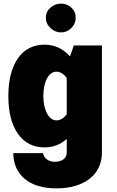

<svg xmlns="http://www.w3.org/2000/svg" viewBox="-20 -805 644 1055"><path d="M25.9 -276.9C25.9 -188.5 43.5 -119.6 78.6 -69.8C113.8 -20 162.6 4.9 224.6 4.9C271.5 4.9 312 -10.7 346.7 -41.5V34.2C346.7 67.4 316.4 84 281.2 84C245.6 84 221.7 64 216.3 36.6H53.2C53.2 94.7 73.7 141.6 115.2 177.2C156.2 212.4 214.8 230 291.5 230C439.5 230 540 156.7 540 34.2V-555.2H385.7L364.7 -495.1C326.2 -538.1 279.3 -559.6 224.6 -559.6C162.6 -559.6 113.8 -534.7 78.6 -484.9C43.5 -434.6 25.9 -365.2 25.9 -276.9ZM218.3 -277.3C218.3 -316.9 225.1 -349.1 238.3 -374C251.5 -398.9 269 -411.1 290 -411.1C310.5 -411.1 329.6 -399.4 346.7 -376.5V-176.8C329.6 -154.8 311 -143.6 290.5 -143.6C269.5 -143.6 252 -156.2 238.8 -181.2C225.1 -206.1 218.3 -237.8 218.3 -277.3ZM231.9 -707.5C231.9 -685.5 240.2 -667 257.3 -650.9C274.4 -634.8 293.5 -627 315.4 -627C337.4 -627 356 -634.8 372.1 -650.9C388.2 -667 396 -685.5 396 -707.5C396 -729.5 388.2 -748 372.1 -763.2C356 -777.8 337.4 -785.2 315.4 -785.2C293.5 -785.2 274.4 -777.8 257.3 -763.2C240.2 -748 231.9 -729.5 231.9 -707.5Z"/></svg>

Font: Estedad Black
Style: Regular
Weight: 900
Designer: Amin Abedi
Version: Version 7.3